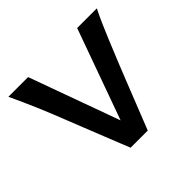

<svg xmlns="http://www.w3.org/2000/svg" viewBox="-127 -639 781 781"><g transform="rotate(-45 263.0 -249.0)"><path d="M404.3 -498H517.6Q503.4 -470.2 489 -437.3Q474.6 -404.3 462.2 -374.3Q449.7 -344.2 441.9 -324.7Q434.1 -306.6 420.2 -271.7Q406.2 -236.8 389.6 -194.8Q373 -152.8 356.9 -112.3Q340.8 -71.8 328.9 -41.5Q316.9 -11.2 312.5 0H213.9Q209.5 -10.7 197.8 -40Q186 -69.3 170.4 -108.6Q154.8 -147.9 138.4 -189.2Q122.1 -230.5 107.7 -266.6Q93.3 -302.7 84.5 -324.7Q76.7 -344.7 64 -374.5Q51.3 -404.3 36.6 -437.3Q22 -470.2 8.8 -498H122.1L263.7 -107.4Z"/></g></svg>

Font: Kanchenjunga Medium
Style: Regular
Weight: 500
Version: Version 2.001